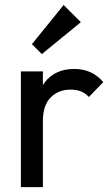

<svg xmlns="http://www.w3.org/2000/svg" viewBox="-20 -768 459 788"><path d="M65.8 0V-475H156V0ZM156 -270.5 122.2 -286.2Q122.2 -376.5 164.2 -430.8Q206.2 -485 285.2 -485Q320.8 -485 349.9 -472.2Q379 -459.5 404 -431.2L344.8 -370Q329.8 -386.2 311.6 -393.2Q293.5 -400.2 269.8 -400.2Q220 -400.2 188 -368.1Q156 -336 156 -270.5ZM151.8 -546 111 -586.8 241.2 -747.5 311.8 -677Z"/></svg>

Font: Outfit Thin
Style: Regular
Weight: 100
Designer: Rodrigo Fuenzalida
Foundry: fragTYPE
Version: Version 1.100;gftools[0.9.27]